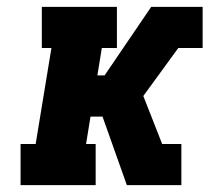

<svg xmlns="http://www.w3.org/2000/svg" viewBox="-20 -540 640 560"><path d="M40 0V-120H84L130 -400H102V-520H321V-400H277L264 -320H285L421 -520H571V-400H500L398 -260L453 -120H509V0H350L279 -200H244L231 -120H259V0Z"/></svg>

Font: Iosevka Etoile Heavy Oblique
Style: Regular
Weight: 900
Italic angle: -9°
Designer: Belleve Invis
Foundry: Belleve Invis
Version: Version 15.5.2; ttfautohint (v1.8.4)